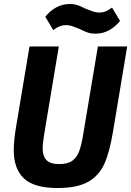

<svg xmlns="http://www.w3.org/2000/svg" viewBox="-20 -931 658 963"><path d="M275 -698 202 -260Q194 -212 194 -186Q194 -147 213.5 -127.5Q233 -108 277 -108Q320 -108 343 -125Q366 -142 377 -172Q388 -202 397 -255L471 -698H618L547 -272Q530 -169 503.5 -109.5Q477 -50 422 -19Q367 12 269 12Q150 12 99.5 -36.5Q49 -85 49 -176Q49 -225 60 -291L128 -698ZM387 -782 385 -783Q384 -783 384 -783Q384 -783 384 -784Q354 -796 340.5 -800.5Q327 -805 310 -805Q294 -805 280 -799.5Q266 -794 247 -780L207 -847Q230 -876 261.5 -893.5Q293 -911 331 -911Q351 -911 366.5 -906Q382 -901 402 -891L404 -890Q405 -890 405 -890Q405 -890 405 -889Q435 -877 448.5 -872.5Q462 -868 479 -868Q495 -868 509 -873.5Q523 -879 542 -893L582 -826Q559 -797 527.5 -779.5Q496 -762 458 -762Q438 -762 422.5 -767Q407 -772 387 -782Z"/></svg>

Font: iA Writer Mono V
Style: Regular
Weight: 400
Italic angle: -9.5°
Designer: Mike Abbink, Paul van der Laan, Pieter van Rosmalen
Foundry: Bold Monday
Version: Version 2.000